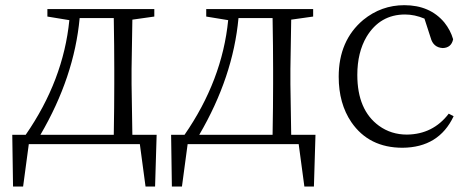

<svg xmlns="http://www.w3.org/2000/svg" viewBox="-20 -545 1778 726"><path d="M132.8 -35.2H410.2Q412.1 -144.5 412.1 -226.6V-284.2Q412.1 -367.2 410.2 -476.6H281.2Q260.7 -253.9 132.8 -35.2ZM480.5 -35.2H572.3L566.4 160.2H530.3L508.8 0H88.9L67.4 160.2H29.3L26.4 -35.2H77.1Q219.7 -241.2 242.2 -468.8L159.2 -482.4V-510.7H563.5V-482.4L480.5 -470.7Q477.5 -306.6 477.5 -284.2V-226.6Q477.5 -197.3 480.5 -35.2Z M733.4 -35.2H1010.7Q1012.7 -144.5 1012.7 -226.6V-284.2Q1012.7 -367.2 1010.7 -476.6H881.8Q861.3 -253.9 733.4 -35.2ZM1081.1 -35.2H1172.9L1167 160.2H1130.9L1109.4 0H689.5L668 160.2H629.9L627 -35.2H677.7Q820.3 -241.2 842.8 -468.8L759.8 -482.4V-510.7H1164.1V-482.4L1081.1 -470.7Q1078.1 -306.6 1078.1 -284.2V-226.6Q1078.1 -197.3 1081.1 -35.2Z M1676.8 -115.2 1695.3 -105.5Q1639.6 12.7 1502 13.7Q1375 13.7 1308.6 -83Q1260.7 -153.3 1260.7 -254.9Q1260.7 -391.6 1353.5 -469.7Q1421.9 -525.4 1508.8 -525.4Q1605.5 -525.4 1660.2 -460Q1683.6 -430.7 1693.4 -396.5Q1686.5 -364.3 1654.3 -363.3Q1618.2 -365.2 1608.4 -402.3L1585 -474.6Q1547.9 -490.2 1511.7 -490.2Q1417 -490.2 1366.2 -406.2Q1331.1 -346.7 1331.1 -261.7Q1331.1 -128.9 1413.1 -69.3Q1459 -36.1 1518.6 -36.1Q1617.2 -37.1 1676.8 -115.2Z"/></svg>

Font: GenYoMin JP Light
Style: Regular
Weight: 300
Version: Version 1.001;PS 1;hotconv 16.6.51;makeotf.lib2.5.65220 DEVE